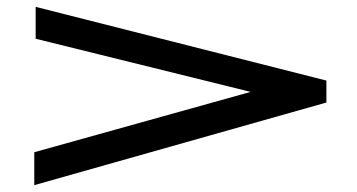

<svg xmlns="http://www.w3.org/2000/svg" viewBox="-20 -587 1040 560"><path d="M80 -47V-143L711 -319L84 -474V-567L932 -352V-288Z"/></svg>

Font: Inconsolata UltraExpanded SemiBold
Style: Regular
Weight: 600
Width: 9
Monospace: yes
Designer: Raph Levien, Cyreal, Brenton Simpson
Foundry: Raph Levien, Cyreal, Google
Version: Version 3.001; ttfautohint (v1.8.2.53-6de2)